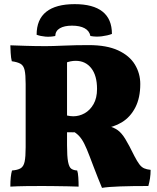

<svg xmlns="http://www.w3.org/2000/svg" viewBox="-20 -899 758 928"><path d="M473 9Q463 -15 453 -40Q443 -65 433 -91.5Q423 -118 413 -144Q399 -181 387.5 -204Q376 -227 362.5 -241.5Q349 -256 329 -267L381 -261Q353 -260 333.5 -259.5Q314 -259 286 -260L296 -342Q312 -339 319.5 -338Q327 -337 334 -337Q363 -337 389 -351.5Q415 -366 432 -395.5Q449 -425 449 -469Q449 -534 421 -569.5Q393 -605 346 -605Q333 -605 321 -602.5Q309 -600 296 -595L304 -636V-197Q304 -143 309 -117Q314 -91 324.5 -83.5Q335 -76 353 -75Q357 -65 358.5 -42Q360 -19 360 3Q341 2 309 1.5Q277 1 243 0.5Q209 0 185 0Q145 0 105 0.5Q65 1 30 3Q30 -23 32 -42Q34 -61 38 -75Q65 -77 79.5 -85.5Q94 -94 99 -117.5Q104 -141 104 -187V-493Q104 -538 99 -560Q94 -582 79.5 -590.5Q65 -599 37 -603Q33 -618 31.5 -644Q30 -670 30 -680Q60 -679 105 -677.5Q150 -676 202 -676Q231 -676 288 -678.5Q345 -681 409 -681Q496 -681 551 -655.5Q606 -630 632 -587Q658 -544 658 -493Q658 -426 634 -379.5Q610 -333 569 -308Q528 -283 477 -278L501 -291Q531 -283 549.5 -269.5Q568 -256 585.5 -227.5Q603 -199 630 -144Q643 -119 653.5 -105Q664 -91 676.5 -85.5Q689 -80 708 -78Q708 -56 705 -37Q702 -18 697 0Q618 0 560.5 2Q503 4 473 9ZM157 -731Q157 -805 203.5 -842Q250 -879 341 -879Q430 -879 475.5 -843Q521 -807 521 -735Q500 -727 472 -723.5Q444 -720 417 -725Q412 -750 389 -762.5Q366 -775 328 -775Q291 -775 269.5 -762.5Q248 -750 247 -725Q223 -720 199.5 -722Q176 -724 157 -731Z"/></svg>

Font: Vollkorn Black
Style: Regular
Weight: 900
Designer: Friedrich Althausen
Foundry: Friedrich Althausen
Version: Version 5.000